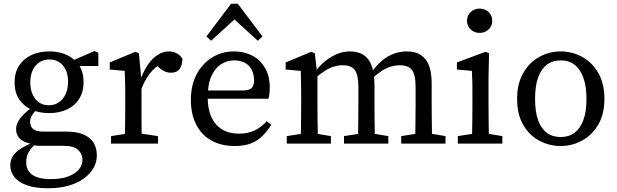

<svg xmlns="http://www.w3.org/2000/svg" viewBox="-20 -768 3299 1027"><path d="M238 239Q169 239 124 223Q79 207 57 179Q35 151 35 116Q35 90 48 68.5Q61 47 90.5 27.5Q120 8 170 -10L176 -4Q157 13 144 30Q131 47 125.5 63.5Q120 80 120 100Q120 130 135.5 150.5Q151 171 180.5 180.5Q210 190 252 190Q307 190 344.5 176Q382 162 401.5 139Q421 116 421 88Q421 55 397.5 33.5Q374 12 321 12H200Q187 12 172.5 11Q158 10 145 8V1Q107 -7 86.5 -26Q66 -45 66 -78Q66 -104 85 -131Q104 -158 147 -191V-206L187 -193Q163 -170 152 -152.5Q141 -135 141 -117Q141 -90 158.5 -77Q176 -64 213 -64H336Q391 -64 427 -48.5Q463 -33 480.5 -4.5Q498 24 498 64Q498 98 481 129Q464 160 431 185Q398 210 349 224.5Q300 239 238 239ZM243 -163Q189 -163 147.5 -182Q106 -201 82 -237.5Q58 -274 58 -328Q58 -380 82 -417Q106 -454 148 -473.5Q190 -493 243 -493Q276 -493 303 -486Q330 -479 351.5 -466.5Q373 -454 388 -435L392 -434Q409 -414 418 -388Q427 -362 427 -328Q427 -277 403.5 -239.5Q380 -202 338 -182.5Q296 -163 243 -163ZM241 -205Q273 -205 296 -221.5Q319 -238 331.5 -266Q344 -294 344 -331Q344 -367 332 -393.5Q320 -420 297.5 -435Q275 -450 244 -450Q213 -450 190 -434.5Q167 -419 154.5 -391.5Q142 -364 142 -327Q142 -291 154 -263.5Q166 -236 188 -220.5Q210 -205 241 -205ZM354 -415V-443H366L485 -495L506 -486V-415Z M574 0V-40L684 -57H710L825 -40V0ZM647 0Q648 -25 648.5 -62.5Q649 -100 649.5 -140Q650 -180 650 -212V-261Q650 -288 649.5 -309Q649 -330 648.5 -349Q648 -368 647 -389L567 -396V-434L704 -491L723 -483L735 -354L737 -353V-212Q737 -180 737 -140Q737 -100 737.5 -62.5Q738 -25 739 0ZM732 -279 720 -349H734Q751 -394 774 -426Q797 -458 825 -475.5Q853 -493 882 -493Q908 -493 927.5 -481.5Q947 -470 956 -453Q955 -419 940.5 -399Q926 -379 895 -379Q876 -379 861 -386Q846 -393 832 -405L807 -429L857 -436Q809 -412 779.5 -372.5Q750 -333 732 -279Z M1235 13Q1163 13 1110.5 -16.5Q1058 -46 1029.5 -101.5Q1001 -157 1001 -234Q1001 -312 1031.5 -370Q1062 -428 1114.5 -460.5Q1167 -493 1231 -493Q1287 -493 1330 -470Q1373 -447 1398 -404Q1423 -361 1423 -300Q1423 -282 1421 -266.5Q1419 -251 1416 -240H1044V-284H1284Q1319 -286 1329 -300.5Q1339 -315 1339 -335Q1339 -371 1326 -395.5Q1313 -420 1289 -432.5Q1265 -445 1231 -445Q1196 -445 1163.5 -425Q1131 -405 1111 -361.5Q1091 -318 1091 -246Q1091 -184 1111 -141Q1131 -98 1168.5 -75.5Q1206 -53 1257 -53Q1306 -53 1341.5 -70Q1377 -87 1407 -120L1431 -100Q1410 -67 1384 -41Q1358 -15 1322.5 -1Q1287 13 1235 13ZM1359 -550 1192 -702H1276L1109 -550L1084 -573L1216 -748H1252L1384 -573Z M1514 0V-40L1624 -57H1648L1750 -40V0ZM1589 0Q1589 -25 1589.5 -62.5Q1590 -100 1590.5 -140Q1591 -180 1591 -212V-261Q1591 -288 1590.5 -309Q1590 -330 1589.5 -349Q1589 -368 1589 -389L1508 -396V-434L1645 -491L1664 -483L1677 -370L1678 -368V-212Q1678 -180 1678.5 -140Q1679 -100 1679.5 -62.5Q1680 -25 1680 0ZM1820 0V-40L1930 -57H1954L2057 -40V0ZM1895 0Q1895 -25 1895.5 -62Q1896 -99 1896.5 -139Q1897 -179 1897 -212V-301Q1897 -367 1878 -393Q1859 -419 1814 -419Q1790 -419 1766.5 -412Q1743 -405 1718.5 -389.5Q1694 -374 1667 -351L1654 -387H1668Q1690 -417 1719.5 -441Q1749 -465 1782.5 -479Q1816 -493 1851 -493Q1918 -493 1950.5 -449.5Q1983 -406 1983 -311V-212Q1983 -179 1983.5 -139Q1984 -99 1984.5 -62Q1985 -25 1986 0ZM2126 0V-40L2236 -57H2260L2363 -40V0ZM2201 0Q2201 -25 2201.5 -62Q2202 -99 2202.5 -139Q2203 -179 2203 -212V-302Q2203 -370 2183 -394.5Q2163 -419 2118 -419Q2096 -419 2073 -412.5Q2050 -406 2025.5 -391Q2001 -376 1973 -351L1956 -385H1970Q1995 -420 2024.5 -444.5Q2054 -469 2087.5 -481Q2121 -493 2157 -493Q2221 -493 2255 -452Q2289 -411 2289 -320V-212Q2289 -179 2289.5 -139Q2290 -99 2290.5 -62Q2291 -25 2292 0Z M2429 0V-40L2539 -57H2564L2667 -40V0ZM2504 0Q2505 -25 2505.5 -62.5Q2506 -100 2506.5 -140Q2507 -180 2507 -212V-260Q2507 -300 2506.5 -329Q2506 -358 2504 -389L2424 -396V-434L2577 -491L2596 -483L2593 -352V-212Q2593 -180 2593.5 -140Q2594 -100 2594.5 -62.5Q2595 -25 2596 0ZM2545 -592Q2517 -592 2497.5 -610.5Q2478 -629 2478 -657Q2478 -685 2497.5 -703.5Q2517 -722 2545 -722Q2574 -722 2593.5 -703.5Q2613 -685 2613 -657Q2613 -629 2593.5 -610.5Q2574 -592 2545 -592Z M2979 13Q2919 13 2865.5 -15Q2812 -43 2779 -99.5Q2746 -156 2746 -238Q2746 -321 2779 -378Q2812 -435 2865.5 -464Q2919 -493 2979 -493Q3039 -493 3092.5 -464.5Q3146 -436 3179.5 -379Q3213 -322 3213 -239Q3213 -157 3179.5 -100.5Q3146 -44 3092.5 -15.5Q3039 13 2979 13ZM2979 -35Q3023 -35 3053.5 -58Q3084 -81 3100.5 -126Q3117 -171 3117 -238Q3117 -306 3100.5 -352Q3084 -398 3053.5 -421.5Q3023 -445 2979 -445Q2935 -445 2904.5 -421.5Q2874 -398 2858 -352.5Q2842 -307 2842 -239Q2842 -171 2858 -126Q2874 -81 2904.5 -58Q2935 -35 2979 -35Z"/></svg>

Font: Source Serif 4 18pt
Style: Regular
Weight: 400
Designer: Frank Grießhammer
Foundry: Adobe Systems Incorporated
Version: Version 4.004;hotconv 1.0.116;makeotfexe 2.5.65601